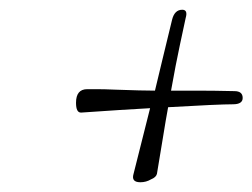

<svg xmlns="http://www.w3.org/2000/svg" viewBox="-20 -425 518 394"><path d="M268 -51Q249 -51 254 -68L288 -203Q233 -200 147 -194H146Q136 -194 136 -214Q136 -242 159 -242Q164 -242 179 -242Q194 -242 217 -241Q245 -240 265 -239.5Q285 -239 298 -239Q304 -265 313 -301.5Q322 -338 333 -384Q338 -405 354 -405Q366 -405 361 -388Q357 -369 349 -332Q341 -295 331 -239Q353 -239 385.5 -239Q418 -239 461 -238Q478 -238 478 -224Q478 -211 458 -211Q429 -211 325 -205Q320 -178 314.5 -143.5Q309 -109 302 -68Q300 -61 290 -57Q280 -51 268 -51Z"/></svg>

Font: Carattere
Style: Regular
Weight: 400
Designer: Robert E. Leuschke
Foundry: Robert E. Leuschke
Version: Version 1.010; ttfautohint (v1.8.3)